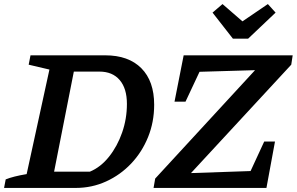

<svg xmlns="http://www.w3.org/2000/svg" viewBox="-41 -924 1459 944"><path d="M476 -652Q591 -652 654 -588.5Q717 -525 717 -409Q717 -324 687 -250Q657 -176 604 -120Q551 -64 481 -32Q411 0 331 0H-21L-13 -42Q24 -57 90 -68L202 -582L100 -606L109 -652ZM401 -80Q454 -102 495 -153.5Q536 -205 559.5 -272.5Q583 -340 583 -413Q583 -489 547.5 -530.5Q512 -572 448 -572H322L225 -80ZM1391 -606 898 -73 1191 -83 1258 -228H1311L1269 0H714L722 -46L1213 -579L940 -571L871 -424H817L862 -652H1398ZM1104 -734 1004 -862 1053 -904 1151 -819 1276 -904 1314 -862 1179 -734Z"/></svg>

Font: Piazzolla SC SemiBold
Style: Italic
Weight: 600
Italic angle: -11.3°
Designer: Juan Pablo del Peral
Foundry: Huerta Tipografica
Version: Version 1.330